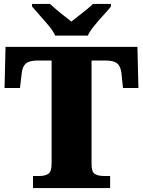

<svg xmlns="http://www.w3.org/2000/svg" viewBox="-20 -951 722 971"><path d="M147 0V-61H179Q208 -61 224.5 -72Q241 -83 241 -125V-645H173Q128 -645 111 -630Q94 -615 90 -582L81 -506H3L8 -714H675L680 -506H602L594 -582Q590 -615 573 -630Q556 -645 511 -645H443V-121Q443 -81 460 -71Q477 -61 505 -61H537V0ZM259 -771Q249 -794 227 -820.5Q205 -847 181.5 -873Q158 -899 142 -918V-931H233Q244 -921 263.5 -904Q283 -887 304.5 -870.5Q326 -854 341 -842Q356 -854 377.5 -870.5Q399 -887 419.5 -904Q440 -921 450 -931H541V-918Q526 -899 502 -873Q478 -847 456.5 -820.5Q435 -794 424 -771Z"/></svg>

Font: Noto Serif Sinhala Black
Style: Regular
Weight: 900
Designer: Jelle Bosma - Monotype Design Team
Foundry: Monotype Imaging Inc.
Version: Version 2.007; ttfautohint (v1.8.4.7-5d5b)